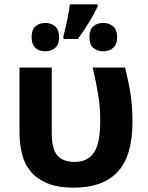

<svg xmlns="http://www.w3.org/2000/svg" viewBox="-20 -858 685 887"><path d="M70 -546H219V-244Q219 -172 244 -141Q269 -110 326 -110Q384 -110 413.5 -152.5Q443 -195 443 -300Q443 -364 433.5 -422Q424 -480 408 -546H558Q574 -481 583 -423.5Q592 -366 592 -296Q592 -137 523.5 -64Q455 9 321 9Q248 9 199.5 -11Q151 -31 122 -65.5Q93 -100 81.5 -147.5Q70 -195 70 -249ZM431 -838V-828Q416 -795 392 -756Q368 -717 340 -678H273V-691Q281 -720 290 -763Q299 -806 303 -838ZM189 -752Q217 -752 235 -736Q253 -720 253 -686Q253 -653 235 -637Q217 -621 189 -621Q161 -621 143.5 -637Q126 -653 126 -686Q126 -720 143.5 -736Q161 -752 189 -752ZM457 -752Q485 -752 503 -736Q521 -720 521 -686Q521 -653 503 -637Q485 -621 457 -621Q428 -621 410.5 -637Q393 -653 393 -686Q393 -720 410.5 -736Q428 -752 457 -752Z"/></svg>

Font: BC Sans
Style: Bold
Weight: 700
Designer: Monotype Design Team
Province of B.C.
Foundry: Monotype Imaging Inc.
Version: Version 2.000;GOOG;noto-source:20170915:90ef993387c0